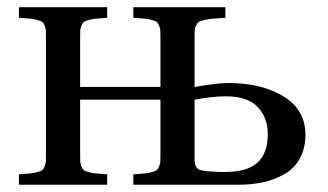

<svg xmlns="http://www.w3.org/2000/svg" viewBox="-20 -510 905 530"><path d="M32.2 0V-28.8Q52.7 -30.3 63 -31.2Q73.2 -32.2 83.3 -34.9Q93.3 -37.6 96.7 -40.3Q100.1 -43 103.3 -50.5Q106.4 -58.1 106.7 -65.2Q106.9 -72.3 106.9 -86.9V-402.8Q106.9 -417.5 106.7 -424.6Q106.4 -431.6 103.3 -439.2Q100.1 -446.8 96.7 -449.5Q93.3 -452.1 83.3 -454.8Q73.2 -457.5 63 -458.5Q52.7 -459.5 32.2 -460.9V-490.2H275.9V-460.9Q255.4 -459.5 245.1 -458.5Q234.9 -457.5 224.9 -454.8Q214.8 -452.1 211.4 -449.5Q208 -446.8 204.8 -439.2Q201.7 -431.6 201.4 -424.6Q201.2 -417.5 201.2 -402.8V-270H422.9V-402.8Q422.9 -417.5 422.6 -424.6Q422.4 -431.6 419.2 -439.2Q416 -446.8 412.6 -449.5Q409.2 -452.1 399.2 -454.8Q389.2 -457.5 378.9 -458.5Q368.7 -459.5 348.1 -460.9V-490.2H602.1V-460.9Q578.6 -459.5 566.9 -458.5Q555.2 -457.5 543.7 -454.6Q532.2 -451.7 528.3 -449.2Q524.4 -446.8 521 -439.2Q517.6 -431.6 517.3 -424.6Q517.1 -417.5 517.1 -402.8V-270Q580.6 -280.8 610.8 -280.8Q642.1 -280.8 671.6 -276.1Q701.2 -271.5 729 -260.5Q756.8 -249.5 777.6 -233.6Q798.3 -217.8 810.8 -193.4Q823.2 -168.9 823.2 -139.2Q823.2 -101.1 808.1 -73.2Q793 -45.4 766.4 -30Q739.7 -14.6 707.8 -7.3Q675.8 0 637.2 0H348.1V-28.8Q368.7 -30.3 378.9 -31.2Q389.2 -32.2 399.2 -34.9Q409.2 -37.6 412.6 -40.3Q416 -43 419.2 -50.5Q422.4 -58.1 422.6 -65.2Q422.9 -72.3 422.9 -86.9V-234.9H201.2V-86.9Q201.2 -72.3 201.4 -65.2Q201.7 -58.1 204.8 -50.5Q208 -43 211.4 -40.3Q214.8 -37.6 224.9 -34.9Q234.9 -32.2 245.1 -31.2Q255.4 -30.3 275.9 -28.8V0ZM517.1 -66.9Q518.6 -45.9 530.8 -41.3Q543 -36.6 591.8 -35.2H599.1Q662.1 -35.2 690.7 -61Q719.2 -86.9 719.2 -140.1Q719.2 -185.1 691.4 -214.6Q663.6 -244.1 603 -244.1Q566.9 -244.1 517.1 -234.9Z"/></svg>

Font: Heuristica
Style: Regular
Weight: 400
Version: Version 1.0.2